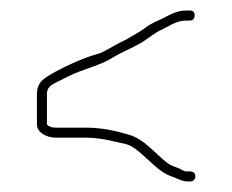

<svg xmlns="http://www.w3.org/2000/svg" viewBox="-20 -443 440 364"><path d="M86 -182H143C171 -182 195 -175 218 -170C231 -167 243 -156 252 -148C267 -135 284 -116 304 -109C314 -106 322 -100 334 -99H341C353 -99 354 -118 341 -118H334C331 -118 328 -119 325 -121C314 -127 306 -127 296 -135C274 -152 253 -180 223 -188C200 -195 172 -201 143 -201H86C77 -201 73 -203 69 -207V-265C69 -282 85 -285 95 -291L111 -299C137 -312 171 -319 194 -334C212 -345 229 -351 246 -361C254 -365 275 -382 285 -386C298 -392 314 -404 332 -404H340C346 -404 349 -408 349 -414C349 -420 346 -423 340 -423H332C319 -423 307 -418 296 -412C280 -403 271 -402 255 -390C240 -379 235 -378 221 -369L205 -361C197 -357 178 -345 169 -342C140 -334 109 -320 85 -307C69 -297 50 -291 50 -265V-207C50 -192 68 -182 86 -182Z"/></svg>

Font: Electronic
Style: ExThn
Weight: 100
Version: Version 1.011